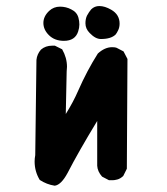

<svg xmlns="http://www.w3.org/2000/svg" viewBox="-20 -584 540 620"><path d="M91.8 -62.5Q91.8 -72.3 93.8 -83L97.7 -390.6Q99.6 -409.2 112.3 -423.8Q127 -436.5 148.4 -436.5Q151.4 -436.5 157.2 -436.5L180.7 -424.8Q196.3 -397.5 196.3 -368.2Q196.3 -361.3 195.3 -353.5L192.4 -215.8Q216.8 -254.9 232.4 -291Q260.7 -355.5 295.9 -411.1Q318.4 -431.6 341.8 -431.6Q352.5 -431.6 356.4 -429.7L378.9 -418L391.6 -393.6L389.6 -39.1L377.9 -15.6Q368.2 -6.8 358.9 -4.4Q349.6 -2 343.8 -2Q337.9 -2 332 -2L309.6 -13.7Q294.9 -30.3 293.9 -48.8V-193.4Q233.4 -93.8 198.2 -25.4Q177.7 12.7 157.2 15.6H156.2Q130.9 11.7 108.4 -2.9Q91.8 -30.3 91.8 -62.5ZM138.7 -548.8Q153.3 -562.5 173.8 -562.5Q193.4 -562.5 210 -553.7Q228.5 -544.9 233.4 -526.4Q236.3 -515.6 236.3 -504.9Q236.3 -494.1 232.4 -482.4Q222.7 -452.1 186.5 -452.1Q156.2 -452.1 137.7 -470.7Q120.1 -488.3 120.1 -509.8Q120.1 -531.2 138.7 -548.8ZM255.9 -508.8Q255.9 -522.5 260.7 -533.2Q267.6 -545.9 274.4 -553.7Q285.2 -564.5 300.8 -564.5Q318.4 -564.5 338.9 -552.7Q366.2 -537.1 366.2 -507.8Q366.2 -496.1 361.8 -486.8Q357.4 -477.5 353.5 -472.7Q338.9 -458 305.7 -458Q288.1 -458 269.5 -477.5Q255.9 -491.2 255.9 -508.8Z"/></svg>

Font: JasonHandwriting2
Style: SemiBold
Weight: 600
Version: Version 1.04.7